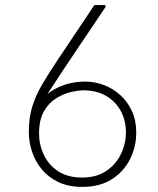

<svg xmlns="http://www.w3.org/2000/svg" viewBox="-20 -731 626 761"><path d="M306.2 9.8Q251 9.8 210.9 -9.5Q170.9 -28.8 145 -60.5Q119.1 -92.3 106.7 -130.9Q94.2 -169.4 94.2 -207.5Q94.2 -264.2 107.9 -308.6Q121.6 -353 147.5 -397Q173.3 -440.9 210 -495.6L354 -710.9H397.9V-702.6Q340.3 -616.7 282.2 -530.8Q224.1 -444.8 167.5 -357.4Q193.4 -380.4 233.2 -394Q272.9 -407.7 317.4 -407.7Q355.5 -407.7 391.6 -394Q427.7 -380.4 456.8 -354.2Q485.8 -328.1 502.9 -290.8Q520 -253.4 520 -206.1Q520 -149.4 495.4 -100.1Q470.7 -50.8 423.1 -20.5Q375.5 9.8 306.2 9.8ZM305.7 -27.3Q362.3 -27.3 400.9 -53.2Q439.5 -79.1 459.2 -120.1Q479 -161.1 479 -206.5Q479 -253.9 458.5 -291.5Q438 -329.1 400.1 -351.1Q362.3 -373 309.6 -373Q291 -373 262 -366.5Q232.9 -359.9 203.6 -342Q174.3 -324.2 154.5 -290.5Q134.8 -256.8 134.8 -202.1Q134.8 -157.7 153.6 -117.7Q172.4 -77.6 210.2 -52.5Q248 -27.3 305.7 -27.3Z"/></svg>

Font: Comme Thin
Style: Regular
Weight: 250
Version: Version 1.000;gftools[0.9.27]